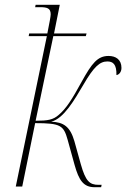

<svg xmlns="http://www.w3.org/2000/svg" viewBox="-20 -780 528 803"><path d="M376 3H403L405 -7H392C355 -7 338 -22 318 -93L291 -190C273 -251 246 -269 194 -271C247 -284 291 -362 329 -426C373 -502 398 -523 429 -523C452 -523 468 -512 467 -466C476 -467 488 -477 488 -496C488 -531 464 -546 434 -546C388 -546 364 -515 322 -439C281 -364 257 -326 225 -299C202 -279 180 -275 129 -275L203 -629H339L342 -640H206L230 -760H129L127 -750H146C177 -750 192 -746 192 -720C192 -711 187 -686 178 -640H102L100 -629H176L46 0H73L127 -265C235 -265 246 -255 263 -195L292 -90C310 -26 329 3 376 3Z"/></svg>

Font: Noto Serif Display Condensed Thin
Style: Italic
Weight: 100
Width: 3
Italic angle: -12°
Designer: Monotype Design Team
Foundry: Monotype Imaging Inc.
Version: Version 2.009